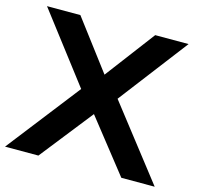

<svg xmlns="http://www.w3.org/2000/svg" viewBox="-102 -808 945 917"><g transform="rotate(15 370.0 -350.0)"><path d="M740 0H575L370 -260L165 0H0L280 -360L20 -700H185L370 -455L555 -700H720L460 -360Z"/></g></svg>

Font: Squares Bold
Style: Regular
Weight: 400
Designer: Typetype
Foundry: Typetype
Version: Version 001.000